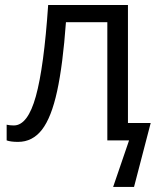

<svg xmlns="http://www.w3.org/2000/svg" viewBox="-20 -555 620 759"><path d="M485.8 -68.8H575.7L509.8 184.1H427.2L490.2 0H404.3V-467.3H240.7Q228.5 -298.8 205.8 -194.6Q183.1 -90.3 145.8 -42.2Q108.4 5.9 51.3 5.9Q22.5 5.9 6.3 0V-62Q19 -59.1 34.7 -59.1Q89.8 -59.1 121.8 -174.6Q153.8 -290 170.4 -535.2H485.8Z"/></svg>

Font: Open Sans
Style: Regular
Weight: 400
Designer: Monotype Design Team
Foundry: Monotype Imaging Inc.
Version: Version 3.000; ttfautohint (v1.8.4)